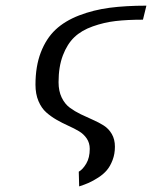

<svg xmlns="http://www.w3.org/2000/svg" viewBox="-20 -460 540 682"><path d="M500 -439.9 487.8 -390.1Q432.6 -390.1 390.9 -385.3Q349.1 -380.4 309.3 -366.2Q269.5 -352.1 244.1 -327.9Q218.8 -303.7 203.4 -263.4Q188 -223.1 188 -168Q188 -136.7 199 -113.8Q210 -90.8 227.8 -77.6Q245.6 -64.5 266.8 -54.2Q288.1 -43.9 309.3 -34.7Q330.6 -25.4 348.4 -14.2Q366.2 -2.9 377.2 16.1Q388.2 35.2 388.2 61Q388.2 86.9 379.9 108.6Q371.6 130.4 359.6 144.5Q347.7 158.7 329.1 170.7Q310.5 182.6 295.7 189.2Q280.8 195.8 261.2 202.1L259.8 149.9Q273.9 142.1 286.4 121.1Q298.8 100.1 298.8 68.8Q298.8 47.9 288.1 32Q277.3 16.1 260.5 6.1Q243.7 -3.9 222.9 -13.2Q202.1 -22.5 181.6 -34.2Q161.1 -45.9 144.3 -60.8Q127.4 -75.7 116.7 -100.8Q106 -126 106 -159.2Q106 -224.6 125 -273.9Q144 -323.2 177.2 -354.5Q210.4 -385.7 261.2 -405.3Q312 -424.8 369.4 -432.4Q426.8 -439.9 500 -439.9Z"/></svg>

Font: Pfennig
Style: Italic
Weight: 500
Italic angle: -13°
Version: Version 20120410 ; ttfautohint (v0.8)